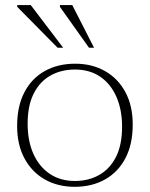

<svg xmlns="http://www.w3.org/2000/svg" viewBox="-20 -710 578 740"><path d="M268.5 -12.5Q321.5 -12.5 362.5 -35.8Q403.5 -59 427 -105.2Q450.5 -151.5 450.5 -221.5Q450.5 -287.5 428.5 -337.2Q406.5 -387 366 -414.5Q325.5 -442 269 -442Q216 -442 174.8 -419Q133.5 -396 110 -349.5Q86.5 -303 86.5 -233.5Q86.5 -167 108.5 -117.5Q130.5 -68 171.5 -40.2Q212.5 -12.5 268.5 -12.5ZM267.5 10Q203 10 153 -18.2Q103 -46.5 74.5 -99.2Q46 -152 46 -224.5Q46 -300.5 74 -354.2Q102 -408 152.5 -436.2Q203 -464.5 270 -464.5Q334.5 -464.5 384.5 -436.2Q434.5 -408 463 -355.5Q491.5 -303 491.5 -230Q491.5 -154 463.5 -100.5Q435.5 -47 385 -18.5Q334.5 10 267.5 10ZM223.5 -526H202L46.5 -683.5V-690.5H98.5ZM342.5 -526H323L211 -683.5V-690.5H258.5Z"/></svg>

Font: Newsreader ExtraLight
Style: Regular
Weight: 250
Designer: Hugues Gentile
Foundry: Production Type
Version: Version 1.003